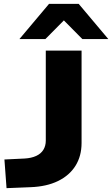

<svg xmlns="http://www.w3.org/2000/svg" viewBox="-20 -968 583 998"><path d="M14 10 3 -139 108 -144Q143 -146 168 -157.5Q193 -169 205.5 -189.5Q218 -210 218 -237V-705H404V-225Q404 -157 372.5 -106.5Q341 -56 281.5 -27Q222 2 138 5ZM81 -765 235 -948H389L543 -765H408L312 -862L216 -765Z"/></svg>

Font: Nunito Sans 7pt Expanded ExtraBold
Style: Regular
Weight: 800
Width: 7
Designer: Vernon Adams
Foundry: Vernon Adams
Version: Version 3.101;gftools[0.9.27]